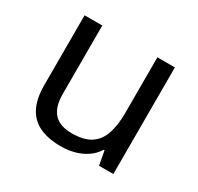

<svg xmlns="http://www.w3.org/2000/svg" viewBox="-122 -681 863 836"><g transform="rotate(30 309.0 -263.0)"><path d="M533 -536V0H461L448 -71H444Q427 -43 400 -25Q373 -7 341 1.5Q309 10 274 10Q210 10 166.5 -10.5Q123 -31 101 -74Q79 -117 79 -185V-536H168V-191Q168 -127 197 -95Q226 -63 287 -63Q347 -63 381.5 -85.5Q416 -108 430.5 -151.5Q445 -195 445 -257V-536Z"/></g></svg>

Font: loriya85
Style: Book
Weight: 400
Designer: Jelle Bosma - Monotype Design Team
Foundry: Monotype Imaging Inc.
Version: Version 2.003